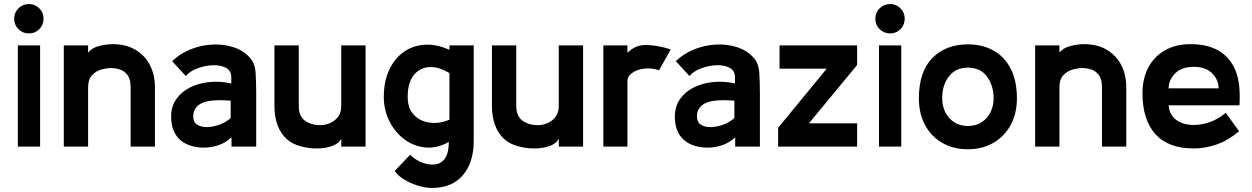

<svg xmlns="http://www.w3.org/2000/svg" viewBox="-20 -724 6183 948"><path d="M123 -559Q92 -559 71 -580Q50 -601 50 -632Q50 -662 71 -683Q92 -704 123 -704Q153 -704 174 -683Q195 -662 195 -632Q195 -601 174 -580Q153 -559 123 -559ZM178 0H68V-500H178Z M745 0H625V-292Q625 -333 609.5 -353.5Q594 -374 571.5 -381Q549 -388 528 -388Q508 -388 481.5 -381Q455 -374 435 -353.5Q415 -333 415 -292V0H295V-500H415V-464Q432 -487 468 -496.5Q504 -506 537 -506Q601 -506 647.5 -479Q694 -452 719.5 -404Q745 -356 745 -292Z M979 5Q903 1 864 -38.5Q825 -78 825 -148Q825 -199 851 -235.5Q877 -272 920 -293Q963 -314 1015.5 -319Q1068 -324 1122 -312V-343Q1122 -375 1096 -389Q1070 -403 1032.5 -402Q995 -401 957.5 -387.5Q920 -374 897 -349L830 -422Q868 -459 920 -480Q972 -501 1027.5 -504Q1083 -507 1132.5 -491Q1182 -475 1214 -439Q1239 -411 1242 -365Q1245 -319 1245 -264V0H1123V-46Q1092 -17 1054 -5.5Q1016 6 979 5ZM1119 -141V-227Q1015 -235 974.5 -214Q934 -193 934 -149Q934 -121 953.5 -108.5Q973 -96 1002.5 -96.5Q1032 -97 1063.5 -108.5Q1095 -120 1119 -141Z M1785 0H1665V-39Q1653 -15 1619.5 -3Q1586 9 1543.5 9Q1501 9 1461.5 -2.5Q1422 -14 1397 -36Q1335 -92 1335 -202V-500H1455V-202Q1455 -151 1485.5 -128.5Q1516 -106 1562 -106Q1585 -106 1609 -116Q1633 -126 1649 -147Q1665 -168 1665 -202V-500H1785Z M2113 204Q2080 204 2043 192.5Q2006 181 1975 162Q1944 143 1929 120L2005 40Q2031 66 2065 79Q2099 92 2130 87.5Q2161 83 2177 58Q2188 42 2192 21Q2196 0 2196 -23Q2136 10 2079 4Q2022 -2 1976 -36.5Q1930 -71 1902.5 -126Q1875 -181 1875 -246Q1875 -321 1901 -377.5Q1927 -434 1972 -466.5Q2017 -499 2075.5 -503Q2134 -507 2199 -478V-500H2319V-28Q2319 78 2265.5 141Q2212 204 2113 204ZM1993 -246Q1993 -189 2023.5 -157Q2054 -125 2101.5 -118.5Q2149 -112 2199 -133V-363Q2143 -397 2096 -392.5Q2049 -388 2021 -350.5Q1993 -313 1993 -246Z M2859 0H2739V-39Q2727 -15 2693.5 -3Q2660 9 2617.5 9Q2575 9 2535.5 -2.5Q2496 -14 2471 -36Q2409 -92 2409 -202V-500H2529V-202Q2529 -151 2559.5 -128.5Q2590 -106 2636 -106Q2659 -106 2683 -116Q2707 -126 2723 -147Q2739 -168 2739 -202V-500H2859Z M2959 0V-500H3078V-463Q3117 -503 3171.5 -502Q3226 -501 3292 -480L3234 -377Q3196 -390 3159.5 -385Q3123 -380 3100 -363Q3077 -346 3078 -322V0Z M3466 5Q3390 1 3351 -38.5Q3312 -78 3312 -148Q3312 -199 3338 -235.5Q3364 -272 3407 -293Q3450 -314 3502.5 -319Q3555 -324 3609 -312V-343Q3609 -375 3583 -389Q3557 -403 3519.5 -402Q3482 -401 3444.5 -387.5Q3407 -374 3384 -349L3317 -422Q3355 -459 3407 -480Q3459 -501 3514.5 -504Q3570 -507 3619.5 -491Q3669 -475 3701 -439Q3726 -411 3729 -365Q3732 -319 3732 -264V0H3610V-46Q3579 -17 3541 -5.5Q3503 6 3466 5ZM3606 -141V-227Q3502 -235 3461.5 -214Q3421 -193 3421 -149Q3421 -121 3440.5 -108.5Q3460 -96 3489.5 -96.5Q3519 -97 3550.5 -108.5Q3582 -120 3606 -141Z M4212 0H3822V-93L4062 -385H3829V-500H4212V-403L3974 -115H4212Z M4375 -559Q4344 -559 4323 -580Q4302 -601 4302 -632Q4302 -662 4323 -683Q4344 -704 4375 -704Q4405 -704 4426 -683Q4447 -662 4447 -632Q4447 -601 4426 -580Q4405 -559 4375 -559ZM4430 0H4320V-500H4430Z M4759 13Q4687 13 4632.5 -18.5Q4578 -50 4547.5 -106.5Q4517 -163 4517 -238Q4517 -370 4583.5 -437.5Q4650 -505 4759 -505Q4830 -505 4884.5 -475Q4939 -445 4970 -385.5Q5001 -326 5001 -238Q5001 -163 4970 -106.5Q4939 -50 4884.5 -18.5Q4830 13 4759 13ZM4759 -102Q4800 -102 4828.5 -121.5Q4857 -141 4871.5 -172Q4886 -203 4886 -238Q4886 -301 4853.5 -345.5Q4821 -390 4759 -390Q4699 -390 4665.5 -347Q4632 -304 4632 -238Q4632 -202 4647 -171Q4662 -140 4690.5 -121Q4719 -102 4759 -102Z M5541 0H5421V-292Q5421 -333 5405.5 -353.5Q5390 -374 5367.5 -381Q5345 -388 5324 -388Q5304 -388 5277.5 -381Q5251 -374 5231 -353.5Q5211 -333 5211 -292V0H5091V-500H5211V-464Q5228 -487 5264 -496.5Q5300 -506 5333 -506Q5397 -506 5443.5 -479Q5490 -452 5515.5 -404Q5541 -356 5541 -292Z M6100 -204H5750Q5754 -159 5784 -135Q5814 -111 5858 -107.5Q5902 -104 5948.5 -119.5Q5995 -135 6032 -167L6098 -76Q6043 -30 5986.5 -10.5Q5930 9 5875 9Q5748 9 5684.5 -62Q5621 -133 5621 -263Q5621 -337 5650.5 -392Q5680 -447 5734.5 -477Q5789 -507 5863 -506Q6025 -504 6079 -379Q6094 -343 6098.5 -300Q6103 -257 6100 -204ZM5874 -394Q5813 -394 5781.5 -361Q5750 -328 5750 -288H5997Q5997 -329 5965.5 -361.5Q5934 -394 5874 -394Z"/></svg>

Font: Kulim Park
Style: Bold
Weight: 700
Designer: Noponies / Dale Sattler
Foundry: Noponies
Version: Version 1.000; ttfautohint (v1.8.3)